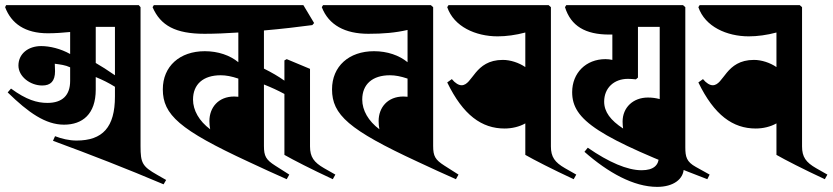

<svg xmlns="http://www.w3.org/2000/svg" viewBox="-20 -674 3252 750"><path d="M619 46 629 29 594 9C536 -24 529 -37 529 -103V-646L522 -654H4L0 -646C24 -582 78 -544 167 -544C194 -544 225 -546 254 -549V-463C217 -484 174 -494 141 -494C89 -494 52 -463 52 -418C52 -375 98 -340 145 -340C178 -340 195 -357 195 -396L194 -425C216 -422 235 -420 254 -411V-358C254 -302 224 -272 165 -272C125 -272 83 -284 23 -328L10 -313C91 -234 158 -187 230 -187C302 -187 354 -228 354 -324V-373C381 -362 405 -350 429 -335V-297C429 -177 381 -125 279 -125C250 -125 221 -132 195 -142L187 -124C334 -70 475 -15 619 46ZM354 -428V-569H429V-380C400 -400 375 -416 354 -428Z M1100 26 1110 8 1055 -27C1019 -50 1011 -64 1011 -104V-344C1041 -332 1065 -321 1091 -307V-69C1124 -50 1198 -12 1280 26L1290 8L1246 -17C1206 -40 1191 -61 1191 -102V-405L1100 -443L1091 -438V-359C1067 -376 1043 -390 1011 -406V-555C1081 -561 1148 -569 1200 -576L1207 -584L1165 -654H581L576 -646C607 -574 666 -542 779 -542C820 -542 865 -544 911 -547V-431C878 -458 832 -474 780 -474C682 -474 616 -415 616 -325C616 -226 681 -167 951 -42C1005 -17 1056 7 1100 26ZM734 -285C734 -345 774 -380 842 -380C863 -380 884 -376 911 -367V-296L895 -297C833 -297 798 -254 798 -201C798 -190 799 -179 801 -169C758 -201 734 -243 734 -285Z M1761 26 1771 8 1716 -27C1680 -50 1672 -64 1672 -104V-646L1663 -654H1242L1237 -646C1264 -576 1328 -542 1419 -542C1477 -542 1524 -546 1572 -557V-431C1539 -458 1493 -474 1441 -474C1343 -474 1277 -415 1277 -325C1277 -226 1342 -167 1612 -42C1666 -17 1717 7 1761 26ZM1395 -285C1395 -345 1435 -380 1503 -380C1524 -380 1545 -376 1572 -367V-296L1556 -297C1494 -297 1459 -254 1459 -201C1459 -190 1460 -179 1462 -169C1419 -201 1395 -243 1395 -285Z M1951 -172C1980 -172 2009 -179 2032 -192V-69C2065 -50 2139 -12 2221 26L2231 8L2187 -17C2147 -40 2132 -61 2132 -102V-646L2123 -654H1732L1727 -646C1753 -570 1838 -532 1924 -532C1957 -532 1995 -537 2032 -547V-412C2007 -429 1974 -440 1944 -440C1833 -440 1827 -341 1783 -341C1772 -341 1758 -349 1745 -365L1727 -352C1789 -224 1862 -172 1951 -172Z M2743 26 2752 8 2698 -22C2662 -42 2657 -61 2657 -99V-646L2648 -654H2192L2187 -646C2210 -572 2267 -539 2360 -539H2372V-440C2363 -442 2354 -443 2345 -443C2269 -443 2215 -389 2215 -314C2215 -205 2315 -138 2743 26ZM2340 -277C2340 -330 2378 -366 2433 -366C2442 -366 2454 -365 2464 -364L2472 -371V-569H2557V-287C2542 -291 2527 -293 2511 -293C2453 -293 2412 -254 2412 -199C2412 -188 2413 -180 2414 -172C2365 -204 2340 -237 2340 -277Z M2547 56C2610 56 2651 26 2651 -18C2651 -59 2612 -83 2576 -98L2554 -78V-64C2554 -29 2534 -9 2486 -9C2431 -9 2358 -40 2276 -97L2263 -81C2355 0 2455 56 2547 56Z M2932 -172C2961 -172 2990 -179 3013 -192V-69C3046 -50 3120 -12 3202 26L3212 8L3168 -17C3128 -40 3113 -61 3113 -102V-646L3104 -654H2713L2708 -646C2734 -570 2819 -532 2905 -532C2938 -532 2976 -537 3013 -547V-412C2988 -429 2955 -440 2925 -440C2814 -440 2808 -341 2764 -341C2753 -341 2739 -349 2726 -365L2708 -352C2770 -224 2843 -172 2932 -172Z"/></svg>

Font: Nithya Ranjana DU
Style: Regular
Weight: 400
Designer: Designed by Tathagata Biswas and Noopur Datye with help from Ananda Maharjan, Callijatra
Foundry: Ek Type
Version: Version 1.000;Glyphs 3.2.3 (3260)